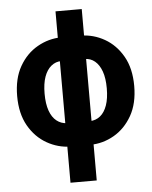

<svg xmlns="http://www.w3.org/2000/svg" viewBox="-56 -674 711 898"><g transform="rotate(-5 300.0 -225.5)"><path d="M253.8 8.3Q195 7.6 142.5 -22.3Q90 -52.2 57.6 -109Q25.2 -165.9 25.2 -248.3Q25.2 -330.8 57.6 -387.5Q90 -444.2 142.5 -473.9Q195 -503.7 253.8 -504.4L245.7 -393.9Q218.7 -393.9 197.8 -376.8Q176.8 -359.7 165.4 -327.8Q154 -295.8 154 -248.3Q154 -200.9 165.4 -168.6Q176.8 -136.4 197.8 -119.8Q218.7 -103.2 245.7 -102.2ZM346.2 8.3 354.3 -102.2Q382.3 -103.2 402.7 -119.8Q423.2 -136.4 434.6 -168.6Q446 -200.9 446 -248.3Q446 -295.8 434.6 -327.8Q423.2 -359.7 402.7 -376.8Q382.3 -393.9 354.3 -393.9L346.2 -504.4Q405.8 -503.7 457.9 -473.9Q510 -444.2 542.4 -387.5Q574.8 -330.8 574.8 -248.3Q574.8 -165.9 542.4 -109Q510 -52.2 457.9 -22.3Q405.8 7.6 346.2 8.3ZM238.4 176.8V-627.8H361.6V176.8Z"/></g></svg>

Font: Source Code Pro ExtraLight
Style: Regular
Weight: 200
Monospace: yes
Designer: Paul D. Hunt, Teo Tuominen
Foundry: Adobe
Version: Version 1.026;hotconv 1.1.0;makeotfexe 2.6.0